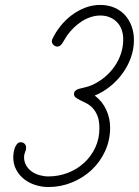

<svg xmlns="http://www.w3.org/2000/svg" viewBox="-20 -750 563 779"><path d="M212.9 -561Q204.6 -561 197.5 -567.4Q190.4 -573.7 190.4 -582.5Q190.4 -587.9 192.9 -592.8Q206.1 -620.1 226.1 -645Q246.1 -669.9 271.2 -688.7Q296.4 -707.5 325.7 -718.8Q355 -730 386.7 -730Q418 -730 443.4 -719.2Q468.8 -708.5 486.6 -689.2Q504.4 -669.9 513.9 -643.8Q523.4 -617.7 523.4 -586.9Q523.4 -550.8 511 -516.1Q498.5 -481.4 476.8 -451.7Q455.1 -421.9 426 -398.7Q397 -375.5 364.3 -362.3Q395 -339.4 410.9 -304.9Q426.8 -270.5 426.8 -232.4Q426.8 -181.2 406.5 -137Q386.2 -92.8 351.8 -60.5Q317.4 -28.3 272 -9.8Q226.6 8.8 176.3 8.8Q149.4 8.8 123.8 0.7Q98.1 -7.3 78.1 -22.9Q58.1 -38.6 45.9 -61.3Q33.7 -84 33.7 -113.3Q33.7 -119.6 35.2 -129.9Q36.6 -140.1 40 -149.7Q43.5 -159.2 49.3 -166Q55.2 -172.9 64 -172.9Q73.7 -172.9 79.8 -166.7Q85.9 -160.6 85.9 -150.9Q85.9 -141.6 81.8 -132.6Q77.6 -123.5 77.6 -113.3Q77.6 -93.3 86.4 -78.4Q95.2 -63.5 109.4 -53.7Q123.5 -43.9 141.1 -39.1Q158.7 -34.2 176.3 -34.2Q217.3 -34.2 254.9 -48.6Q292.5 -63 321 -89.1Q349.6 -115.2 366.5 -151.1Q383.3 -187 383.3 -229.5Q383.3 -259.8 375.7 -279.1Q368.2 -298.3 356.7 -310.8Q345.2 -323.2 331.8 -330.3Q318.4 -337.4 306.9 -342.8Q295.4 -348.1 287.8 -353.8Q280.3 -359.4 280.3 -368.7Q280.3 -377 285.9 -381.8Q291.5 -386.7 298.8 -389.2Q313 -393.1 326.2 -396Q339.4 -398.9 353 -404.8Q380.4 -417 403.6 -436Q426.8 -455.1 443.8 -479.2Q460.9 -503.4 470.5 -531.7Q480 -560.1 480 -590.3Q480 -611.3 473.6 -629.2Q467.3 -647 455.1 -659.7Q442.9 -672.4 425.8 -679.7Q408.7 -687 387.2 -687Q366.7 -687 347.2 -680.4Q327.6 -673.8 310.5 -662.6Q293.5 -651.4 278.8 -637Q264.2 -622.6 252.4 -606.4Q246.6 -598.1 242.2 -589.8Q237.8 -581.5 232.4 -573.7Q229 -568.8 224.1 -564.9Q219.2 -561 212.9 -561Z"/></svg>

Font: Helvetia Verbundene
Style: Regular
Weight: 400
Designer: Peter Wiegel, original typeface by Carl Albert Fahrenwaldt 1901
Foundry: Peter Wiegel
Version: Version 2.000